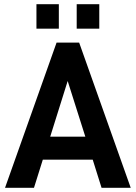

<svg xmlns="http://www.w3.org/2000/svg" viewBox="-20 -893 645 913"><path d="M420.9 -133.8H183.6L141.6 0H3.9L249 -690.4H356.4L601.6 0H462.9ZM385.7 -243.2 301.8 -507.8 218.8 -243.2ZM153.3 -873H259.8V-756.8H153.3ZM344.7 -873H452.1V-756.8H344.7Z"/></svg>

Font: Altinn-DIN
Style: DIN-Bold
Weight: 700
Designer: Charles Nix
Foundry: Altinn
Version: Version 2.00